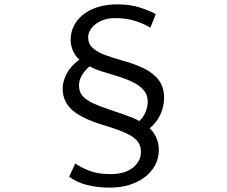

<svg xmlns="http://www.w3.org/2000/svg" viewBox="-20 -796 1040 880"><path d="M669 -669Q648 -683 606 -698Q564 -713 508 -713Q470 -713 442.5 -700Q415 -687 399.5 -667Q384 -647 384 -626Q384 -596 404 -577Q424 -558 459 -545Q494 -532 539 -519Q599 -503 642.5 -481Q686 -459 709 -427Q732 -395 732 -349Q732 -306 714 -269Q696 -232 666 -208Q681 -196 694.5 -169Q708 -142 708 -109Q708 -70 690.5 -38Q673 -6 642 17Q611 40 571 52Q531 64 484 64Q425 64 377.5 51.5Q330 39 297 14L325 -47Q346 -31 386.5 -14.5Q427 2 486 2Q552 2 589 -27.5Q626 -57 626 -100Q626 -126 612.5 -145.5Q599 -165 565 -182Q531 -199 469 -218Q403 -237 358 -260Q313 -283 290 -315Q267 -347 267 -392Q267 -421 285 -457Q303 -493 344 -523Q326 -537 314.5 -563.5Q303 -590 304 -614Q304 -660 330 -696.5Q356 -733 404 -754.5Q452 -776 518 -776Q576 -776 621 -761.5Q666 -747 694 -731ZM342 -404Q342 -390 346.5 -376.5Q351 -363 365 -349.5Q379 -336 406 -323Q433 -310 478 -295Q518 -282 545.5 -272Q573 -262 590.5 -255Q608 -248 618 -241Q637 -258 647 -282Q657 -306 657 -331Q657 -362 638 -383.5Q619 -405 588 -420Q557 -435 521 -446Q485 -457 450.5 -467.5Q416 -478 391 -492Q366 -471 354 -448.5Q342 -426 342 -404Z"/></svg>

Font: Noto Sans TC
Style: Regular
Weight: 400
Designer: Ryoko NISHIZUKA  (kana, bopomofo & ideographs); Paul D. Hunt (Latin, Greek & Cyrillic); Sandoll Communications , Soo-you
Foundry: Adobe
Version: Version 2.004-H2;hotconv 1.0.118;makeotfexe 2.5.65603